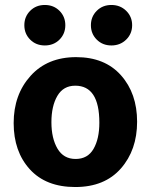

<svg xmlns="http://www.w3.org/2000/svg" viewBox="-20 -745 607 773"><path d="M160.5 -725Q196 -725 219.5 -701.5Q243 -678 243 -643.5Q243 -609 219.5 -585.5Q196 -562 160.5 -562Q125 -562 101.5 -585.5Q78 -609 78 -643.5Q78 -678 101.5 -701.5Q125 -725 160.5 -725ZM428.5 -725Q464 -725 488 -701.5Q512 -678 512 -643.5Q512 -609 488 -585.5Q464 -562 428.5 -562Q393 -562 369.5 -585.5Q346 -609 346 -643.5Q346 -678 369.5 -701.5Q393 -725 428.5 -725ZM380 -251Q380 -400 283 -400Q235 -400 211 -359Q187 -318 187 -253Q187 -188 211.5 -146.5Q236 -105 284.5 -105Q333 -105 356.5 -145.5Q380 -186 380 -251ZM286.5 -515Q402 -515 467 -442Q532 -369 532 -255Q532 -141 466.5 -66.5Q401 8 283 8Q165 8 100 -63.5Q35 -135 35 -249.5Q35 -364 103 -439.5Q171 -515 286.5 -515Z"/></svg>

Font: Hind Vadodara
Style: Bold
Weight: 700
Designer: Hitesh Malaviya
Foundry: Indian Type Foundry
Version: Version 0.702;PS 1.0;hotconv 1.0.81;makeotf.lib2.5.63406